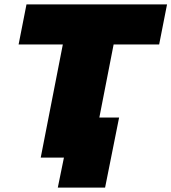

<svg xmlns="http://www.w3.org/2000/svg" viewBox="-20 -720 783 877"><path d="M166 0 267 -517H65L101 -700H743L707 -517H499L398 0ZM244 137 272 0H166L204 -183H524L460 137Z"/></svg>

Font: Montserrat Black
Style: Italic
Weight: 900
Italic angle: -11.3°
Designer: Julieta Ulanovsky
Foundry: Julieta Ulanovsky
Version: Version 9.000; ttfautohint (v1.8.4.7-5d5b)